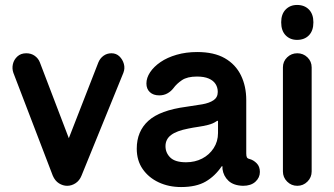

<svg xmlns="http://www.w3.org/2000/svg" viewBox="-20 -740 1348 775"><path d="M251 10Q234 10 218 0Q202 -10 193 -31L34 -446Q28 -463 32 -481Q36 -499 50 -512Q64 -525 86 -525Q106 -525 120.5 -514.5Q135 -504 141 -488L272 -145L241 -139L377 -488Q384 -505 398 -515Q412 -525 430 -525Q449 -525 462 -512.5Q475 -500 480 -482Q485 -464 478 -446L309 -31Q301 -11 285 -0.5Q269 10 251 10Z M711 15Q661 15 620.5 -4Q580 -23 556 -57.5Q532 -92 532 -140Q532 -210 579 -252.5Q626 -295 732 -309Q768 -314 796.5 -319Q825 -324 842 -335.5Q859 -347 859 -369Q859 -387 850 -401Q841 -415 822.5 -423Q804 -431 775 -431Q736 -431 714.5 -416.5Q693 -402 680 -384Q670 -371 655.5 -363Q641 -355 623 -355Q599 -355 585 -368Q571 -381 571 -403Q571 -426 586 -448.5Q601 -471 628 -489.5Q655 -508 693 -519Q731 -530 776 -530Q844 -530 887.5 -505Q931 -480 952.5 -436Q974 -392 974 -336V-121Q974 -110 976.5 -105Q979 -100 988 -98Q1003 -94 1016 -81Q1029 -68 1029 -46Q1029 -23 1011 -6.5Q993 10 961 10Q923 9 902.5 -10Q882 -29 878 -58V-69H875Q848 -29 810 -7Q772 15 711 15ZM731 -85Q767 -85 796 -100Q825 -115 842.5 -142Q860 -169 860 -203V-250Q860 -252 858.5 -252.5Q857 -253 853 -250Q840 -241 820.5 -236Q801 -231 780 -228Q759 -225 740 -221Q693 -212 670.5 -195Q648 -178 648 -150Q648 -123 667.5 -104Q687 -85 731 -85Z M1180 10Q1156 10 1139 -7Q1122 -24 1122 -48V-468Q1122 -492 1139 -508.5Q1156 -525 1180 -525Q1204 -525 1221 -508.5Q1238 -492 1238 -468V-48Q1238 -24 1221 -7Q1204 10 1180 10ZM1179 -579Q1151 -579 1133 -597.5Q1115 -616 1115 -650Q1115 -683 1133 -701.5Q1151 -720 1179 -720Q1209 -720 1227 -701.5Q1245 -683 1245 -650Q1245 -616 1227 -597.5Q1209 -579 1179 -579Z"/></svg>

Font: National Park SemiBold
Style: Regular
Weight: 600
Designer: Andrea Herstowski, Ben Hoepner
Version: Version 1.009